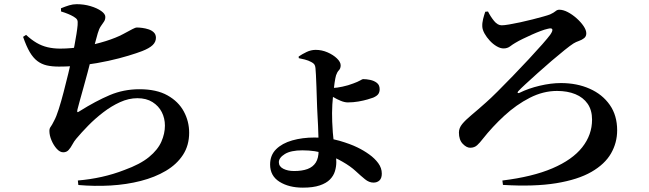

<svg xmlns="http://www.w3.org/2000/svg" viewBox="-20 -818 3040 899"><path d="M102.2 -654.7Q126.6 -632 151.1 -617.6Q175.6 -603.2 203 -596.8Q230.3 -590.4 261.8 -590.4Q315.2 -590.4 370.6 -600.3Q426 -610.2 474.9 -625.5Q523.7 -640.9 555.5 -657.9Q585.5 -674.1 599.8 -681.6Q614.2 -689.2 620.9 -689.2Q631.5 -689.2 646.3 -687.3Q661 -685.4 675.7 -680.6Q690.5 -675.8 700.3 -666.2Q710.1 -656.6 710.1 -641.1Q710.1 -621.6 694.7 -606.8Q679.4 -592 645.1 -578.6Q621.5 -569.5 580.8 -557.1Q540.2 -544.7 487.7 -533.1Q435.2 -521.5 375.9 -513.8Q316.6 -506.2 255.9 -506.2Q223.5 -506.2 198.9 -511.8Q174.4 -517.5 154.8 -532.3Q135.2 -547.2 119.2 -574.3Q103.3 -601.5 88.1 -645.5ZM265.8 -764.4 265.5 -779.2Q286.4 -787.8 303.9 -793.1Q321.5 -798.4 339.1 -798.4Q373.2 -798.4 403.8 -789.3Q434.4 -780.2 453.8 -766.5Q473.2 -752.8 473.2 -738.9Q473.2 -725.8 466.7 -716.5Q460.3 -707.2 452.1 -695.3Q443.9 -683.4 437.7 -662.1Q431 -640.1 423.5 -610.5Q416 -580.9 407.2 -544.2Q399.4 -514.1 390.2 -478.8Q380.9 -443.6 371.2 -409.4Q361.5 -375.2 354.1 -348.1Q346.7 -320.9 342.6 -305.1Q340.5 -295.6 342.5 -293.5Q344.5 -291.3 353.3 -297.8Q428.6 -345 493.7 -372.6Q558.9 -400.2 633.1 -400.2Q713.1 -400.2 764.3 -371.4Q815.6 -342.6 840.6 -296.2Q865.7 -249.8 865.7 -196.5Q865.7 -137.2 836.7 -92.8Q807.8 -48.4 756.6 -18.1Q705.5 12.2 639 29.2Q572.5 46.2 497.6 50.6Q422.7 54.9 346.8 48.2L344.5 27.1Q401.3 22.4 456.2 10.2Q511.1 -2 562.6 -22.1Q636.5 -48.8 677.7 -82.7Q719 -116.7 735.6 -154.7Q752.2 -192.6 752.2 -229.8Q752.2 -263.9 737.6 -292.9Q723 -321.8 694.1 -340Q665.3 -358.2 623.3 -358.2Q582.8 -358.2 542.1 -339.7Q501.5 -321.3 463.4 -292Q425.2 -262.7 393 -229.8Q360.9 -196.9 336.5 -167.8Q326.9 -156.5 318.9 -141.4Q310.9 -126.3 301.2 -115.6Q291.5 -104.9 276.2 -104.9Q260.4 -104.9 245.6 -121.4Q230.8 -137.9 221.1 -161Q211.3 -184.1 211.3 -205.1Q211.3 -216.7 217.2 -224.2Q223.1 -231.8 233.8 -253.5Q243.5 -270.9 255 -306.9Q266.5 -342.9 277.9 -386.8Q289.3 -430.7 299.5 -472.6Q309.6 -514.6 316.3 -544.7Q323.3 -575.9 328.7 -605.2Q334.2 -634.5 338.1 -659.2Q342 -683.9 343.4 -700.2Q345.2 -718.4 341.2 -725.5Q337.3 -732.7 324.6 -740.1Q313.3 -746.8 299.4 -752.5Q285.5 -758.3 265.8 -764.4Z M1379 -545.6 1378.4 -553.3Q1394.6 -564.6 1415.4 -574.5Q1436.2 -584.5 1458.2 -584.5Q1486.7 -584.5 1513.5 -572.9Q1540.3 -561.2 1557.7 -544.4Q1575.1 -527.6 1575.1 -512.1Q1575.1 -497.6 1566.8 -489Q1558.5 -480.4 1553.5 -465.4Q1550.1 -453.9 1546.7 -431Q1543.4 -408.1 1540.4 -380.9Q1537.5 -353.7 1536.1 -328.9Q1534.8 -304.1 1534.8 -289.1Q1534.8 -271.3 1535.5 -247.7Q1536.3 -224.2 1538.3 -198.4Q1540.3 -172.6 1543.5 -145.5Q1546.9 -120.5 1550.8 -101Q1554.7 -81.5 1554.7 -59.3Q1554.7 -37.5 1548.2 -16.2Q1541.8 5.2 1524.9 22.4Q1508 39.7 1477.2 50.1Q1446.5 60.6 1397.9 60.6Q1332.6 60.6 1288.7 33.1Q1244.7 5.5 1244.7 -47.6Q1244.7 -91.4 1272.8 -119.2Q1300.8 -147 1348.3 -160.6Q1395.7 -174.1 1452.4 -174.1Q1517.2 -174.1 1569.4 -158.9Q1621.5 -143.6 1653 -128Q1682.9 -113.6 1708.7 -95Q1734.6 -76.5 1751.1 -54Q1767.7 -31.4 1767.7 -5.1Q1767.7 16.5 1756.8 26.8Q1746 37 1728.7 37Q1708.2 37 1688.9 21.2Q1669.5 5.5 1645.1 -17.2Q1620.7 -39.8 1583.7 -60.8Q1548.3 -81.4 1503.1 -97.8Q1457.9 -114.1 1395.9 -114.1Q1341.6 -114.1 1313.6 -96.7Q1285.7 -79.3 1285.7 -58.6Q1285.7 -38.6 1306.4 -27.9Q1327.2 -17.2 1357.1 -17.2Q1394.4 -17.2 1419.9 -26.6Q1445.3 -36.1 1458.6 -56.9Q1471.8 -77.8 1471.8 -112.1Q1471.8 -148 1471 -176.6Q1470.3 -205.3 1469.2 -229.1Q1468.2 -252.9 1466.9 -273.3Q1465.6 -293.6 1464.9 -313.5Q1464.2 -328.1 1463.5 -355.5Q1462.7 -382.9 1461.6 -413.3Q1460.5 -443.7 1459.3 -467.7Q1458.1 -491.7 1457.1 -499.6Q1456.1 -510.5 1451.7 -516.6Q1447.3 -522.6 1437.8 -527.4Q1424.3 -535 1406.8 -539.4Q1389.3 -543.9 1379 -545.6ZM1512 -409.4Q1521.3 -408.4 1527.8 -407.4Q1534.2 -406.4 1541.2 -406.4Q1555.5 -406.4 1583.1 -412.2Q1610.8 -418 1634.1 -427.2Q1654.8 -434.7 1665.9 -441.1Q1677.1 -447.6 1679.9 -447.6Q1695.2 -447.6 1713.3 -443.9Q1731.5 -440.1 1744.6 -430Q1757.7 -419.9 1757.7 -400.2Q1757.7 -387.4 1751.6 -378.1Q1745.4 -368.8 1727.5 -360.9Q1719.2 -357.6 1700.7 -352.3Q1682.2 -346.9 1658.1 -342.7Q1634 -338.5 1608.6 -338.5Q1593.5 -338.5 1575.3 -346Q1557.1 -353.5 1540.7 -363.4Q1524.4 -373.2 1513.5 -380.2Z M2265 -764.1 2252.1 -763Q2246.8 -747.8 2242 -728.9Q2237.3 -710.1 2238.3 -692.5Q2239.2 -678.4 2248.8 -660.9Q2258.5 -643.5 2273.3 -627.6Q2288 -611.6 2305.4 -601.4Q2322.7 -591.2 2337.8 -591.2Q2355.4 -591.2 2368.1 -600.7Q2380.8 -610.3 2392.4 -617Q2407.8 -626.4 2428.4 -636.3Q2448.9 -646.3 2470.4 -655.9Q2491.8 -665.5 2511.3 -672.8Q2530.7 -680.2 2545 -683.2Q2563.5 -688.2 2566.1 -680.6Q2568.6 -673 2556.2 -655.2Q2545.9 -641.1 2519 -610.4Q2492.1 -579.8 2456 -541.1Q2420 -502.4 2381.5 -462.6Q2343 -422.9 2309.8 -389.7Q2276.5 -356.4 2255 -337.7Q2216.1 -303 2187.8 -279.5Q2159.5 -256 2144.1 -237.2Q2128.8 -218.4 2128.8 -197.3Q2128.8 -163.2 2146.6 -144.7Q2164.4 -126.2 2181.5 -126.2Q2201.4 -126.2 2214.4 -138.3Q2227.3 -150.3 2240.2 -167.2Q2285.7 -224.9 2341.7 -276.4Q2397.7 -327.9 2460.6 -360.1Q2523.5 -392.2 2588.1 -392.2Q2636.9 -392.2 2673.9 -377.1Q2710.9 -361.9 2731.6 -332Q2752.2 -302.1 2752.2 -257.7Q2752.2 -186.7 2706.1 -128.3Q2660 -69.9 2566.8 -30Q2473.6 9.9 2332.3 27.2L2335 47.8Q2481.6 56.6 2584 39.9Q2686.5 23.1 2749.3 -13.2Q2812.1 -49.4 2840.9 -99.5Q2869.7 -149.6 2869.7 -207.8Q2869.7 -277.5 2835.2 -326.8Q2800.7 -376.2 2741 -402.6Q2681.4 -429.1 2606.4 -429.1Q2559.8 -429.1 2507.1 -416.6Q2454.3 -404.2 2412.3 -383.3Q2406.5 -380.8 2404.3 -383.2Q2402.1 -385.7 2406.9 -391.2Q2416.5 -401.8 2441 -424.4Q2465.5 -447 2497.6 -475.8Q2529.6 -504.6 2563 -533.2Q2596.4 -561.8 2623.9 -583.8Q2651.4 -605.8 2665.2 -614.5Q2676.6 -621.5 2690.8 -626.4Q2705 -631.3 2715.1 -639.4Q2725.2 -647.5 2725.2 -661.9Q2725.2 -676.9 2712.5 -695.8Q2699.7 -714.7 2679.8 -732.4Q2659.9 -750.1 2638.5 -761.3Q2617.1 -772.5 2598.8 -772.5Q2589.1 -772.5 2581.1 -765.6Q2573.2 -758.7 2555.7 -750.6Q2546.6 -746.9 2524.5 -740.7Q2502.4 -734.4 2473.9 -727.2Q2445.5 -720 2416.1 -713.6Q2386.8 -707.2 2363.6 -703.4Q2340.4 -699.5 2329.1 -699.5Q2310.1 -699.5 2293.5 -719.8Q2276.9 -740.2 2265 -764.1Z"/></svg>

Font: Noto Serif JP
Style: Regular
Weight: 200
Designer: Ryoko NISHIZUKA 西塚涼子 (kana & ideographs); Frank Grießhammer (Latin, Greek & Cyrillic); Wenlong ZHANG 张文龙 (bopomofo); San
Foundry: Adobe
Version: Version 2.001;hotconv 1.1.0;makeotfexe 2.6.0